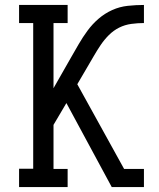

<svg xmlns="http://www.w3.org/2000/svg" viewBox="-20 -755 640 775"><path d="M57 0V-74H114V-662H57V-735H253V-662H196V-399L265 -520Q281 -548 297.5 -576.5Q314 -605 333.5 -631.5Q353 -658 378 -679.5Q403 -701 433 -714.5Q463 -728 496 -731.5Q529 -735 561 -735V-662Q536 -662 510 -658.5Q484 -655 461 -643.5Q438 -632 419.5 -613.5Q401 -595 386.5 -573.5Q372 -552 359 -529.5Q346 -507 333 -485L292 -415L481 -73H561V0H431L248 -339L196 -251V-73H253V0Z"/></svg>

Font: Iosevka Etoile
Style: Regular
Weight: 400
Designer: Belleve Invis
Foundry: Belleve Invis
Version: Version 33.2.4